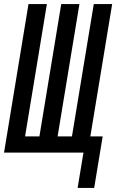

<svg xmlns="http://www.w3.org/2000/svg" viewBox="-33 -755 575 950"><path d="M351 175 380 0H-13L108 -735H199L91 -80H162L270 -735H360L252 -80H323L431 -735H522L414 -80H475L433 175Z"/></svg>

Font: Iosevka Curly Medium
Style: Italic
Weight: 500
Italic angle: -9°
Monospace: yes
Designer: Belleve Invis
Foundry: Belleve Invis
Version: Version 22.1.2; ttfautohint (v1.8.4)